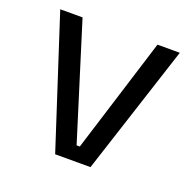

<svg xmlns="http://www.w3.org/2000/svg" viewBox="-94 -583 682 679"><g transform="rotate(20 247.0 -244.0)"><path d="M253 -55.5 388 -488H472L313.5 0H180.5L22 -488H106L241 -55.5Z"/></g></svg>

Font: Anek Telugu Medium
Style: Regular
Weight: 400
Version: Version 1.003